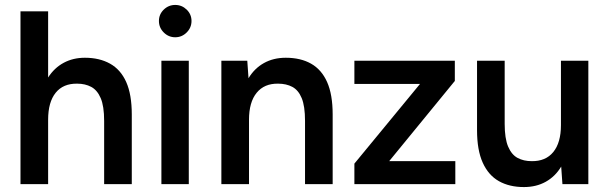

<svg xmlns="http://www.w3.org/2000/svg" viewBox="-20 -746 2466 778"><path d="M63 0V-700H175V-432Q200 -471 238 -491.5Q276 -512 324 -512Q383 -512 426 -488Q469 -464 491.5 -413.5Q514 -363 514 -282V0H402V-256Q402 -316 388 -348.5Q374 -381 349.5 -394Q325 -407 293 -407Q236 -408 205.5 -370Q175 -332 175 -261V0Z M634 0V-500H745V0ZM690 -595Q663 -595 643.5 -614.5Q624 -634 624 -661Q624 -688 643.5 -707Q663 -726 690 -726Q717 -726 736.5 -707Q756 -688 756 -661Q756 -634 736.5 -614.5Q717 -595 690 -595Z M877 0V-500H982L987 -429Q1011 -469 1049.5 -490.5Q1088 -512 1138 -512Q1198 -512 1240.5 -488Q1283 -464 1305.5 -413.5Q1328 -363 1328 -282V0H1216V-256Q1216 -316 1202.5 -348.5Q1189 -381 1164.5 -394Q1140 -407 1107 -407Q1051 -408 1020 -370Q989 -332 989 -261V0Z M1416 0V-83L1682 -406H1416V-500H1823V-418L1557 -93H1825V0Z M2103 12Q2044 12 2001.5 -12Q1959 -36 1936 -87Q1913 -138 1913 -218V-500H2025V-244Q2025 -185 2039 -152Q2053 -119 2077.5 -106Q2102 -93 2134 -93Q2191 -92 2222 -130Q2253 -168 2253 -239V-500H2364V0H2259L2254 -71Q2230 -31 2191.5 -9.5Q2153 12 2103 12Z"/></svg>

Font: Figtree Light SemiBold
Style: Regular
Weight: 600
Version: Version 2.002